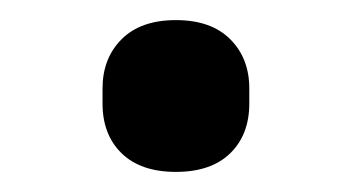

<svg xmlns="http://www.w3.org/2000/svg" viewBox="-20 -552 350 191"><path d="M82 -449V-464Q82 -494 101 -513Q120 -532 155 -532Q190 -532 209 -513Q228 -494 228 -464V-449Q228 -418 209 -399.5Q190 -381 155 -381Q120 -381 101 -399.5Q82 -418 82 -449Z"/></svg>

Font: IBM Plex Sans Medm
Style: Regular
Weight: 500
Designer: Mike Abbink, Paul van der Laan, Pieter van Rosmalen
Foundry: Bold Monday
Version: Version 3.005